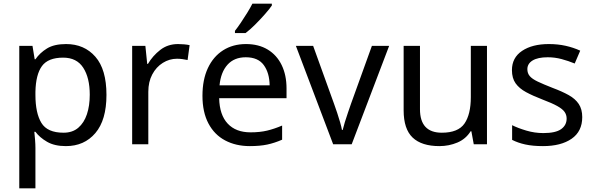

<svg xmlns="http://www.w3.org/2000/svg" viewBox="-20 -786 3237 1046"><path d="M340 -546Q439 -546 499.5 -477Q560 -408 560 -269Q560 -132 499.5 -61Q439 10 339 10Q277 10 236.5 -13.5Q196 -37 173 -68H167Q169 -51 171 -25Q173 1 173 20V240H85V-536H157L169 -463H173Q197 -498 236 -522Q275 -546 340 -546ZM324 -472Q242 -472 208.5 -426Q175 -380 173 -286V-269Q173 -170 205.5 -116.5Q238 -63 326 -63Q375 -63 406.5 -90Q438 -117 453.5 -163.5Q469 -210 469 -270Q469 -362 433.5 -417Q398 -472 324 -472Z M950 -546Q965 -546 982.5 -544.5Q1000 -543 1013 -540L1002 -459Q989 -462 973.5 -464Q958 -466 944 -466Q903 -466 867 -443.5Q831 -421 809.5 -380.5Q788 -340 788 -286V0H700V-536H772L782 -438H786Q812 -482 853 -514Q894 -546 950 -546Z M1320 -546Q1389 -546 1438.5 -516Q1488 -486 1514.5 -431.5Q1541 -377 1541 -304V-251H1174Q1176 -160 1220.5 -112.5Q1265 -65 1345 -65Q1396 -65 1435.5 -74.5Q1475 -84 1517 -102V-25Q1476 -7 1436 1.5Q1396 10 1341 10Q1265 10 1206.5 -21Q1148 -52 1115.5 -113.5Q1083 -175 1083 -264Q1083 -352 1112.5 -415Q1142 -478 1195.5 -512Q1249 -546 1320 -546ZM1319 -474Q1256 -474 1219.5 -433.5Q1183 -393 1176 -321H1449Q1448 -389 1417 -431.5Q1386 -474 1319 -474ZM1461 -756Q1449 -738 1424 -709.5Q1399 -681 1370.5 -652.5Q1342 -624 1318 -606H1260V-618Q1275 -637 1292.5 -663Q1310 -689 1327 -716.5Q1344 -744 1355 -766H1461Z M1795 0 1592 -536H1686L1800 -220Q1808 -198 1817 -171Q1826 -144 1833 -119.5Q1840 -95 1843 -78H1847Q1851 -95 1858.5 -120Q1866 -145 1875.5 -172Q1885 -199 1892 -220L2006 -536H2100L1896 0Z M2633 -536V0H2561L2548 -71H2544Q2518 -29 2472 -9.5Q2426 10 2374 10Q2277 10 2228 -36.5Q2179 -83 2179 -185V-536H2268V-191Q2268 -63 2387 -63Q2476 -63 2510.5 -113Q2545 -163 2545 -257V-536Z M3152 -148Q3152 -70 3094 -30Q3036 10 2938 10Q2882 10 2841.5 1Q2801 -8 2770 -24V-104Q2802 -88 2847.5 -74.5Q2893 -61 2940 -61Q3007 -61 3037 -82.5Q3067 -104 3067 -140Q3067 -160 3056 -176Q3045 -192 3016.5 -208Q2988 -224 2935 -244Q2883 -264 2846 -284Q2809 -304 2789 -332Q2769 -360 2769 -404Q2769 -472 2824.5 -509Q2880 -546 2970 -546Q3019 -546 3061.5 -536.5Q3104 -527 3141 -510L3111 -440Q3077 -454 3040 -464Q3003 -474 2964 -474Q2910 -474 2881.5 -456.5Q2853 -439 2853 -409Q2853 -387 2866 -371.5Q2879 -356 2909.5 -341.5Q2940 -327 2991 -307Q3042 -288 3078 -268Q3114 -248 3133 -219.5Q3152 -191 3152 -148Z"/></svg>

Font: Noto Sans Tamil Supplement
Style: Regular
Weight: 400
Designer: Ek Type
Foundry: Ek Type
Version: Version 2.001; ttfautohint (v1.8.4.7-5d5b)